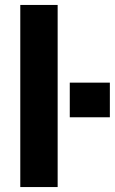

<svg xmlns="http://www.w3.org/2000/svg" viewBox="-20 -756 464 776"><path d="M62 0V-736H213V0ZM262 -282V-422H424V-282Z"/></svg>

Font: Mulish ExtraBold
Style: Regular
Weight: 800
Designer: Vernon Adams
Foundry: Vernon Adams
Version: Version 3.603; ttfautohint (v1.8.3)